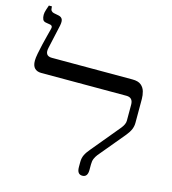

<svg xmlns="http://www.w3.org/2000/svg" viewBox="-126 -976 971 1085"><g transform="rotate(15 359.5 -433.0)"><path d="M456 7Q425 7 425 -35V-65Q425 -89 434.5 -108Q444 -127 464 -150L599 -313Q619 -338 619 -358V-452Q619 -494 580 -494H81Q57 -494 43 -508Q29 -522 29 -552Q29 -568 34 -594Q39 -620 46 -650Q53 -680 60 -706.5Q67 -733 71 -749Q76 -767 61 -771L37 -775Q20 -777 15 -788.5Q10 -800 10 -815Q10 -829 16 -846.5Q22 -864 25 -873H43V-870Q43 -854 48.5 -847.5Q54 -841 63 -839L93 -833Q111 -829 116 -814.5Q121 -800 112 -765L85 -643Q73 -592 118 -592H589Q623 -592 640 -578Q657 -564 663 -542.5Q669 -521 669 -499V-359Q669 -340 661.5 -321.5Q654 -303 636 -281L508 -127Q498 -114 492.5 -100.5Q487 -87 487 -67V-35Q487 7 456 7Z"/></g></svg>

Font: Noto Serif Hebrew SemiCondensed
Style: Regular
Weight: 400
Width: 4
Designer: Monotype Design Team
Foundry: Monotype Imaging Inc.
Version: Version 2.004; ttfautohint (v1.8.4.7-5d5b)